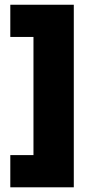

<svg xmlns="http://www.w3.org/2000/svg" viewBox="-20 -798 381 818"><path d="M122.6 -640.6H23.9V-777.8H294.4V0H23.9V-137.2H122.6Z"/></svg>

Font: Anton
Style: Regular
Weight: 400
Foundry: vernon adams
Version: Version 1.000